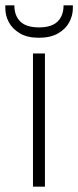

<svg xmlns="http://www.w3.org/2000/svg" viewBox="-54 -702 294 722"><path d="M70 0V-501H115V0ZM92 -560Q49 -560 21 -576.5Q-7 -593 -20.5 -618Q-34 -643 -34 -671V-682H0Q0 -643 22.5 -621Q45 -599 93 -599Q140 -599 162.5 -621Q185 -643 185 -682H220V-671Q220 -644 206.5 -618.5Q193 -593 164.5 -576.5Q136 -560 92 -560Z"/></svg>

Font: DM Sans 17pt ExtraLight
Style: Regular
Weight: 250
Version: Version 4.004;gftools[0.9.30]